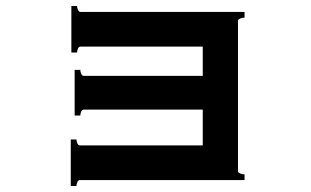

<svg xmlns="http://www.w3.org/2000/svg" viewBox="-20 -620 1040 643"><path d="M799 -36V-17H248Q242 -17 239 -10Q236 -3 236 3H217V-153H236Q236 -147 239 -140Q242 -133 248 -133H659V-253H261Q255 -253 252 -246.5Q249 -240 249 -233H230V-386H249Q249 -379 252 -372.5Q255 -366 261 -366H659V-464H250Q244 -464 241 -457Q238 -450 238 -444H219V-600H238Q238 -594 241 -587Q244 -580 250 -580H799V-561Q792 -561 784.5 -558Q777 -555 777 -550V-47Q777 -42 784.5 -39Q792 -36 799 -36Z"/></svg>

Font: Aoboshi One
Style: Regular
Weight: 400
Designer: IKIMOJI
Foundry: Natsumi Matsuba
Version: Version 1.000; ttfautohint (v1.8.3)